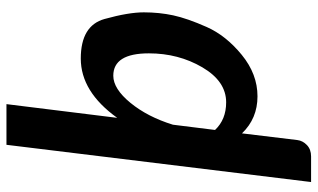

<svg xmlns="http://www.w3.org/2000/svg" viewBox="-208 -574 951 574"><g transform="rotate(-90 267.0 -287.5)"><path d="M394 -317.4Q394 -423.8 327.1 -423.8Q288.1 -423.8 246.1 -372.6Q204.1 -321.3 180.7 -245.6L165 -119.6Q196.3 -86.4 247.6 -86.4Q310.5 -86.4 352.3 -157.7Q394 -229 394 -317.4ZM201.2 -412.1Q279.3 -521 378.4 -521Q477.1 -521 496.8 -449.7Q516.6 -378.4 516.6 -332.5Q516.6 -286.6 507.6 -244.6Q498.5 -202.6 472.9 -144.8Q447.3 -86.9 389.6 -39.8Q332 7.3 265.6 7.3Q199.2 7.3 154.8 -39.1L134.8 126.5Q132.8 142.6 119.9 155Q106.9 167.5 85.9 167.5H9.3L120.6 -743.2H242.2Z"/></g></svg>

Font: Lato-BoldItalic
Style: Bold Italic
Weight: 700
Italic angle: -7°
Designer: Lukasz Dziedzic
Foundry: tyPoland Lukasz Dziedzic
Version: Version 1.104; Western+Polish opensource